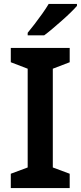

<svg xmlns="http://www.w3.org/2000/svg" viewBox="-20 -958 412 978"><path d="M335 0H35V-73L121 -105V-608L35 -641V-714H335V-641L249 -608V-105L335 -73ZM372 -928Q360 -914 339.5 -894Q319 -874 294.5 -852.5Q270 -831 246.5 -811Q223 -791 205 -778H121V-791Q136 -809 156 -835Q176 -861 195.5 -888.5Q215 -916 228 -938H372Z"/></svg>

Font: Noto Sans Hanifi Rohingya SemiBold
Style: Regular
Weight: 600
Version: Version 2.101